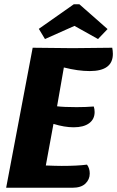

<svg xmlns="http://www.w3.org/2000/svg" viewBox="-20 -885 552 905"><path d="M512 -631Q512 -550 403 -550Q348 -550 281 -567L249 -384Q281 -380 341 -380Q384 -380 422 -383Q426 -371 426 -357Q426 -323 400 -304Q374 -285 327 -285Q284 -285 232 -301L196 -105Q244 -103 271 -103Q345 -103 390 -109Q403 -92 403 -67Q403 -39 382.5 -19.5Q362 0 321 0H9L134 -660Q260 -658 322 -658Q385 -658 509 -660Q512 -645 512 -631ZM192 -701 163 -749 328 -865H354L487 -748L442 -701L331 -763Z"/></svg>

Font: Sansita
Style: Bold Italic
Weight: 700
Italic angle: -11°
Designer: Pablo Cosgaya
Foundry: Omnibus-Type
Version: Version 1.006